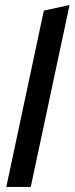

<svg xmlns="http://www.w3.org/2000/svg" viewBox="-20 -742 296 762"><path d="M256 -722 102 0H5L154 -700Z"/></svg>

Font: Red Hat Display Medium
Style: Italic
Weight: 500
Italic angle: -12°
Designer: Pentagram / MCKL
Foundry: Pentagram / MCKL
Version: Version 1.003; Red Hat Display Medium Italic